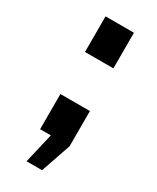

<svg xmlns="http://www.w3.org/2000/svg" viewBox="-172 -573 624 761"><g transform="rotate(30 140.0 -192.0)"><path d="M74 -356V-519H204V-356ZM90 135 122 -2H73V-163H208V-2L161 135Z"/></g></svg>

Font: Raleway Thin ExtraBold
Style: Regular
Weight: 800
Version: Version 4.026